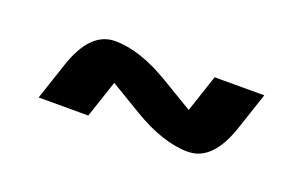

<svg xmlns="http://www.w3.org/2000/svg" viewBox="-36 -520 560 355"><g transform="rotate(20 244.0 -342.0)"><path d="M439.5 -415 415 -341.8Q390.6 -268.6 341.8 -268.6Q293 -268.6 231.9 -305.2L170.9 -341.8L146.5 -268.6H48.8L73.2 -341.8Q97.7 -415 146.5 -415Q195.3 -415 256.3 -378.4L317.4 -341.8L341.8 -415Z"/></g></svg>

Font: BabelStone Runic
Style: Regular
Weight: 400
Designer: Andrew West
Foundry: BabelStone
Version: Version 7.004 November 9, 2023